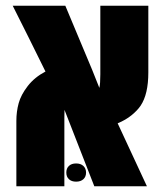

<svg xmlns="http://www.w3.org/2000/svg" viewBox="-20 -650 562 670"><path d="M497.6 -629.9V-397Q497.6 -321.3 470.7 -281.2Q459.5 -264.6 439.2 -248Q418.9 -231.4 390.6 -219.7L492.7 0H309.1L205.1 -266.6Q204.6 -260.7 204.6 -239.3V0H37.1V-228Q37.1 -260.7 45.2 -290Q53.2 -319.3 76.9 -349.9Q100.6 -380.4 138.7 -400.4Q120.1 -439 80.6 -517.8Q41 -596.7 24.4 -629.9H208L301.8 -405.8L326.7 -343.3Q330.1 -357.4 330.1 -390.6V-629.9ZM220.5 -71Q229.5 -79.6 245.6 -79.6Q261.7 -79.6 271 -70.8Q280.3 -62 280.3 -47.6Q280.3 -33.2 271 -24.7Q261.7 -16.1 245.6 -16.1Q229.5 -16.1 220.5 -24.7Q211.4 -33.2 211.4 -47.9Q211.4 -62.5 220.5 -71Z"/></svg>

Font: Open Sans Hebrew Condensed Extra Bold
Style: Regular
Weight: 800
Width: 3
Foundry: Ascender Corporation, Yanek Iontef
Version: Version 2.001;PS 002.001;hotconv 1.0.70;makeotf.lib2.5.58329